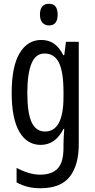

<svg xmlns="http://www.w3.org/2000/svg" viewBox="-20 -759 502 1019"><path d="M199 -547Q237 -547 265.5 -528Q294 -509 316 -466H321L330 -537H398V6Q398 118 350 179Q302 240 195 240Q158 240 127.5 232.5Q97 225 68 209V132Q136 168 193 168Q255 168 286 135.5Q317 103 317 25V9Q317 -8 318 -29.5Q319 -51 321 -75H317Q274 10 196 10Q123 10 82.5 -60Q42 -130 42 -266Q42 -406 84 -476.5Q126 -547 199 -547ZM216 -475Q169 -475 147 -421.5Q125 -368 125 -265Q125 -159 148 -110Q171 -61 219 -61Q317 -61 317 -245V-270Q317 -377 293 -426Q269 -475 216 -475ZM240 -739Q286 -739 286 -681Q286 -624 240 -624Q218 -624 205 -639Q192 -654 192 -681Q192 -739 240 -739Z"/></svg>

Font: Noto Sans Lao ExtraCondensed
Style: Regular
Weight: 400
Width: 2
Designer: Monotype Design Team
Foundry: Monotype Imaging Inc.
Version: Version 2.003; ttfautohint (v1.8.4.7-5d5b)